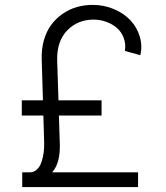

<svg xmlns="http://www.w3.org/2000/svg" viewBox="-20 -757 671 777"><path d="M538.7 0H70V-59.7H101.2Q117.5 -59.7 129.6 -71.2Q141.7 -82.7 147.9 -101.2Q154.1 -119.7 156.8 -139.7Q159.4 -159.8 158.7 -180L155.5 -289.4H68.2V-350.9H153.8L148.8 -516.7Q147.4 -558.2 157.7 -594.3Q168 -630.3 187.1 -656.2Q206.3 -682.2 232.8 -700.6Q259.2 -719.1 290.3 -728.2Q321.4 -737.2 355.1 -737.2Q401.3 -737.2 441.8 -719.8Q482.2 -702.4 508.3 -674.4Q534.4 -646.3 545.6 -609Q556.8 -571.7 547.9 -533.7L485.4 -550.8Q489.7 -578.5 481 -602.6Q472.3 -626.8 454.2 -642.9Q436.1 -659.1 411 -668.3Q386 -677.6 358 -677.6Q295.5 -677.6 253 -634.9Q210.6 -592.3 211.3 -516.7L216.6 -350.9H391V-289.4H218.4L221.9 -180Q225.5 -97.7 191.1 -59.7H538.7Z"/></svg>

Font: Inter Light BETA
Style: Regular
Weight: 300
Designer: Rasmus Andersson
Foundry: rsms
Version: Version 3.011;git-f93a4a705